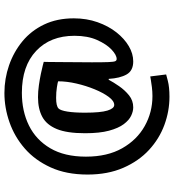

<svg xmlns="http://www.w3.org/2000/svg" viewBox="21 -763 787 869"><g transform="rotate(-90 414.5 -328.5)"><path d="M411 45Q346 45 283.5 22Q221 -1 170.5 -47.5Q120 -94 89.5 -164Q59 -234 59 -326Q59 -422 91.5 -493Q124 -564 177 -610Q230 -656 295.5 -679Q361 -702 428 -702Q493 -702 553.5 -681Q614 -660 662 -620.5Q710 -581 738 -522.5Q766 -464 766 -388Q766 -330 748.5 -280.5Q731 -231 702.5 -195Q674 -159 640 -139Q606 -119 571 -119Q529 -119 512 -149Q495 -179 492 -230H488Q477 -209 459 -183Q441 -157 417.5 -138Q394 -119 363 -119Q345 -119 325 -128.5Q305 -138 287 -162Q269 -186 257.5 -228.5Q246 -271 246 -337Q246 -419 265 -465Q284 -511 320 -530.5Q356 -550 409 -550Q435 -550 463 -546Q491 -542 515 -537Q539 -532 554 -528Q569 -524 569 -524Q569 -524 568.5 -502Q568 -480 568 -445.5Q568 -411 567.5 -374Q567 -337 567 -306Q567 -255 568 -231Q569 -207 572 -200.5Q575 -194 582 -194Q600 -194 624.5 -217Q649 -240 668 -282.5Q687 -325 687 -385Q687 -494 618.5 -558.5Q550 -623 429 -623Q346 -623 281 -591Q216 -559 178 -494.5Q140 -430 140 -333Q140 -236 178 -169Q216 -102 278.5 -67Q341 -32 414 -32Q434 -32 454.5 -34.5Q475 -37 489 -39.5Q503 -42 503 -42L512 30Q512 30 483.5 37.5Q455 45 411 45ZM374 -205Q392 -205 410.5 -230Q429 -255 445 -294Q461 -333 471 -376.5Q481 -420 481 -459Q476 -461 454 -464.5Q432 -468 406 -468Q369 -468 358 -457Q349 -448 344 -417Q339 -386 339 -337Q339 -267 348.5 -236Q358 -205 374 -205Z"/></g></svg>

Font: Ruda SemiBold
Style: Regular
Weight: 600
Designer: Mariela Monsalve and Angelina Sanchez
Foundry: Mariela Monsalve and Angelina Sanchez
Version: Version 2.001